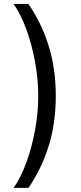

<svg xmlns="http://www.w3.org/2000/svg" viewBox="-20 -781 402 949"><path d="M255.7 -306.8Q255.7 -172.6 220.7 -59.8Q185.7 52.9 120.7 147.7H46.9Q81 100.9 108.7 26.3Q136.4 -48.3 152.7 -135.3Q169 -222.3 169 -306.8Q169 -391.3 152.7 -478.3Q136.4 -565.3 108.7 -639.9Q81 -714.5 46.9 -761.4H120.7Q185.7 -666.5 220.7 -553.8Q255.7 -441.1 255.7 -306.8Z"/></svg>

Font: Inter UI
Style: Regular
Weight: 400
Designer: Rasmus Andersson
Foundry: rsms
Version: 3.2;8d6f07862